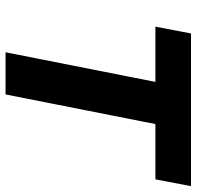

<svg xmlns="http://www.w3.org/2000/svg" viewBox="-28 -662 691 674"><g transform="rotate(90 317.0 -325.5)"><path d="M164 0 268 -526H74L98 -651H634L610 -526H416L312 0Z"/></g></svg>

Font: Source Code Pro ExtraBold
Style: Italic
Weight: 800
Italic angle: -11°
Monospace: yes
Designer: Paul D. Hunt, Teo Tuominen
Foundry: Adobe Systems Incorporated
Version: Version 1.016;hotconv 1.0.116;makeotfexe 2.5.65601